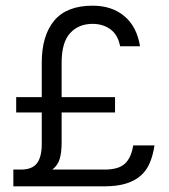

<svg xmlns="http://www.w3.org/2000/svg" viewBox="-20 -656 596 676"><path d="M27 -59H54Q93 -59 110 -81Q127 -103 127 -149V-260H37V-314H127V-435Q127 -531 171 -583.5Q215 -636 306 -636Q374 -636 418 -599Q462 -562 473 -493H403Q395 -534 368.5 -553Q342 -572 306 -572Q257 -572 227 -539.5Q197 -507 197 -435V-314H385V-260H197V-153Q197 -119 190 -96Q183 -73 164 -59H349Q397 -59 419.5 -79.5Q442 -100 449 -144H524Q519 -111 508 -84Q497 -57 476.5 -38.5Q456 -20 424.5 -10Q393 0 348 0H27Z"/></svg>

Font: Karla Tamil Upright
Style: Regular
Weight: 400
Designer: Jonathan Pinhorn
Foundry: Jonathan Pinhorn
Version: Version 1.001